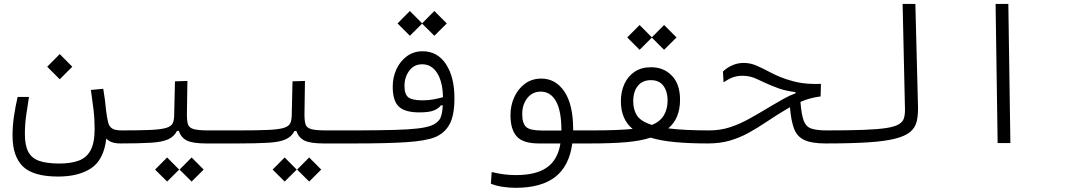

<svg xmlns="http://www.w3.org/2000/svg" viewBox="-20 -713 5313 957"><path d="M270 167Q146 167 94.2 116.7Q42.5 66.4 42.5 -37.1Q42.5 -85.9 49.8 -135Q57.1 -184.1 67.9 -230H124.5Q117.7 -186 110.8 -140.1Q104 -94.2 104 -45.4Q104 11.2 120.8 43.5Q137.7 75.7 175.5 88.9Q213.4 102.1 275.9 102.1Q333.5 102.1 372.6 87.6Q411.6 73.2 431.6 35.9Q451.7 -1.5 451.7 -69.8Q451.7 -121.1 446 -167.5Q440.4 -213.9 433.1 -264.6L494.6 -270.5Q499.5 -241.7 503.2 -213.6Q506.8 -185.5 508.8 -162.1Q513.2 -126.5 518.6 -104.5Q523.9 -82.5 538.8 -72.8Q553.7 -63 585.9 -63Q607.4 -63 615.7 -56.6Q624 -50.3 624 -32.2Q624 2 580.1 2Q531.2 2 509.8 -22.5Q497.6 83 435.1 125Q372.6 167 270 167ZM277.8 -317.9 215.3 -380.4 277.8 -443.4 340.3 -380.4Z M580.1 2 585.9 -63Q677.7 -63 730.5 -65.4Q783.2 -67.9 808.1 -75.4Q833 -83 840.3 -97.9Q847.7 -112.8 848.1 -137.7L852.1 -307.6L914.1 -309.6L911.6 -142.6Q911.6 -110.4 917 -93.3Q922.4 -76.2 945.1 -69.6Q967.8 -63 1018.6 -63H1171.9Q1190.4 -63 1197.8 -56.4Q1205.1 -49.8 1205.1 -33.2Q1205.1 -12.2 1194.3 -5.1Q1183.6 2 1166 2H1007.3Q941.4 2 912.1 -12.2Q882.8 -26.4 871.1 -60.5H862.3Q847.7 -31.7 817.6 -18.3Q787.6 -4.9 731.2 -1.5Q674.8 2 580.1 2ZM813 191.9 752.9 132.3 813 71.8 873 132.3ZM935.1 191.9 875 132.3 935.1 71.8 995.1 132.3Z M1166 2 1171.9 -63Q1263.7 -63 1316.4 -65.4Q1369.1 -67.9 1394 -75.4Q1418.9 -83 1426.3 -97.9Q1433.6 -112.8 1434.1 -137.7L1438 -307.6L1500 -309.6L1497.6 -142.6Q1497.6 -110.4 1502.9 -93.3Q1508.3 -76.2 1531 -69.6Q1553.7 -63 1604.5 -63H1757.8Q1776.4 -63 1783.7 -56.4Q1791 -49.8 1791 -33.2Q1791 -12.2 1780.3 -5.1Q1769.5 2 1752 2H1593.3Q1527.3 2 1498 -12.2Q1468.8 -26.4 1457 -60.5H1448.2Q1433.6 -31.7 1403.6 -18.3Q1373.5 -4.9 1317.1 -1.5Q1260.7 2 1166 2ZM1398.9 191.9 1338.9 132.3 1398.9 71.8 1459 132.3ZM1521 191.9 1460.9 132.3 1521 71.8 1581.1 132.3Z M1750 2 1757.8 -63Q1871.6 -63.5 1945.1 -65.4Q2018.6 -67.4 2063 -72.8Q2107.4 -78.1 2132.8 -88.4Q2156.2 -98.1 2170.2 -116.5Q2184.1 -134.8 2187 -188L2177.2 -187.5Q2166.5 -172.4 2142.8 -162.6Q2119.1 -152.8 2069.8 -152.8Q1999 -152.8 1968.3 -181.4Q1937.5 -210 1937.5 -280.8Q1937.5 -328.1 1956.1 -368.2Q1974.6 -408.2 2008.3 -432.9Q2042 -457.5 2086.4 -457.5Q2160.6 -457.5 2202.9 -393.3Q2245.1 -329.1 2245.1 -223.6Q2245.1 -138.2 2220.9 -93.8Q2196.8 -49.3 2148.4 -29.3Q2101.1 -10.3 2004.2 -4.2Q1907.2 2 1750 2ZM2188 -228.5Q2186.5 -305.2 2158.9 -348.9Q2131.3 -392.6 2084.5 -392.6Q2043.5 -392.6 2019.8 -360.4Q1996.1 -328.1 1996.1 -284.7Q1996.1 -243.2 2015.1 -228Q2034.2 -212.9 2085.9 -212.9Q2114.7 -212.9 2139.9 -217.5Q2165 -222.2 2188 -228.5ZM2145 -534.7 2084 -595.2 2022.9 -534.7 1961.4 -596.2 2022.9 -658.2 2084 -596.7 2145 -658.2 2207 -596.2Z M2550.3 223.1Q2518.6 223.1 2485.8 218.3Q2453.1 213.4 2426.8 202.6L2430.7 144.5Q2463.4 152.3 2491.7 156Q2520 159.7 2551.8 159.7Q2652.3 159.7 2706.3 121.6Q2760.3 83.5 2773.4 2H2665.5Q2587.4 2 2555.9 -32.7Q2524.4 -67.4 2524.4 -139.6Q2524.4 -186.5 2543 -228Q2561.5 -269.5 2596.2 -295.4Q2630.9 -321.3 2678.2 -321.3Q2749.5 -321.3 2793.2 -256.6Q2836.9 -191.9 2836.9 -66.4Q2836.9 -64.5 2836.9 -63H2929.7Q2955.6 -63 2963.9 -56.4Q2972.2 -49.8 2972.2 -31.2Q2972.2 -11.2 2960.7 -4.6Q2949.2 2 2922.4 2H2832.5Q2817.4 114.3 2747.8 168.7Q2678.2 223.1 2550.3 223.1ZM2778.3 -62.5Q2778.3 -160.6 2751.2 -208.5Q2724.1 -256.3 2675.3 -256.3Q2633.8 -256.3 2608.4 -224.1Q2583 -191.9 2583 -145Q2583 -98.1 2602.3 -80.3Q2621.6 -62.5 2680.2 -62.5Q2685.5 -62.5 2691.9 -62.5Q2698.2 -62.5 2704.6 -62.5Q2720.7 -62.5 2739.5 -62.5Q2758.3 -62.5 2778.3 -62.5Z M2923.3 2 2929.7 -63Q2997.1 -63 3047.4 -64.9Q3097.7 -66.9 3133.3 -70.3Q3074.7 -118.2 3074.7 -209Q3074.7 -256.3 3092.3 -294.7Q3109.9 -333 3143.3 -355.5Q3176.8 -377.9 3225.6 -377.9Q3288.1 -377.9 3328.9 -335.7Q3369.6 -293.5 3369.6 -215.8Q3369.6 -122.6 3311 -73.2Q3389.2 -63 3516.6 -63Q3539.6 -63 3549.6 -57.1Q3559.6 -51.3 3559.6 -33.7Q3559.6 -12.7 3546.1 -5.4Q3532.7 2 3508.3 2Q3416.5 2 3345.5 -4.6Q3274.4 -11.2 3222.7 -26.9Q3173.8 -10.7 3102.3 -4.4Q3030.8 2 2923.3 2ZM3229.5 -90.3Q3269.5 -106.4 3288.6 -137.7Q3307.6 -168.9 3307.6 -212.9Q3307.6 -256.3 3286.9 -284.9Q3266.1 -313.5 3224.1 -313.5Q3182.6 -313.5 3159.4 -285.2Q3136.2 -256.8 3136.2 -207.5Q3136.2 -166.5 3155 -137.2Q3173.8 -107.9 3229.5 -90.3ZM3290 -464.8 3229 -525.4 3168 -464.8 3106.4 -526.4 3168 -588.4 3229 -526.9 3290 -588.4 3352.1 -526.4Z M4095.7 2Q4026.4 2 3989.7 -14.9Q3953.1 -31.7 3938 -71.3Q3922.9 -110.8 3917.5 -178.7Q3909.2 -173.8 3899.9 -168.5Q3845.2 -135.7 3799.6 -105Q3753.9 -74.2 3710.2 -50.3Q3666.5 -26.4 3617.9 -12.2Q3569.3 2 3508.3 2Q3496.6 2 3489 -5.6Q3481.4 -13.2 3481.4 -31.2Q3481.4 -63 3515.6 -63Q3570.3 -63 3618.9 -78.9Q3667.5 -94.7 3717.3 -122.6Q3767.1 -150.4 3825.2 -185.5Q3858.9 -205.6 3887 -221.2Q3915 -236.8 3945.3 -248V-253.9Q3922.4 -256.3 3894 -262.9Q3865.7 -269.5 3827.1 -285.6Q3788.6 -301.8 3753.7 -318.6Q3718.8 -335.4 3681.2 -335.4Q3654.3 -335.4 3633.1 -327.6Q3611.8 -319.8 3586.4 -302.7L3583.5 -356.4Q3603.5 -376 3630.4 -387.7Q3657.2 -399.4 3686.5 -399.4Q3720.7 -399.4 3752.4 -385.3Q3784.2 -371.1 3819.6 -352.3Q3855 -333.5 3898.9 -318.4Q3928.7 -308.6 3953.6 -303.2Q3978.5 -297.9 4006.3 -295.9Q4034.2 -293.9 4071.8 -294.9L4070.3 -232.4Q4016.1 -225.6 3969.7 -205.1Q3974.6 -142.1 3985.8 -111.8Q3997.1 -81.5 4023.7 -72.3Q4050.3 -63 4101.6 -63Q4120.1 -63 4127.4 -57.6Q4134.8 -52.2 4134.8 -36.1Q4134.8 -13.7 4124 -5.9Q4113.3 2 4095.7 2Z M4095.7 2Q4068.4 2 4068.4 -31.2Q4068.4 -49.8 4077.6 -56.4Q4086.9 -63 4101.6 -63Q4211.9 -63 4283.9 -65.7Q4356 -68.4 4398.2 -75Q4440.4 -81.5 4460.4 -93.8Q4480.5 -106 4485.8 -124.5Q4491.2 -143.1 4490.7 -169.4L4479 -693.4H4542.5L4555.7 -180.7Q4556.6 -138.2 4549.1 -107.2Q4541.5 -76.2 4516.4 -55.2Q4491.2 -34.2 4440.4 -21.5Q4389.6 -8.8 4305.7 -3.4Q4221.7 2 4095.7 2Z M4952.6 0 4942.4 -693.4H5005.9L5016.1 0Z"/></svg>

Font: Cascadia Mono PL Light
Style: Regular
Weight: 300
Monospace: yes
Designer: Aaron Bell
Foundry: Saja Typeworks
Version: Version 2404.023; ttfautohint (v1.8.4)